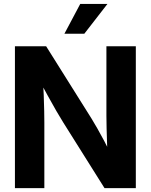

<svg xmlns="http://www.w3.org/2000/svg" viewBox="-20 -965 773 985"><path d="M56.6 0V-727.5H216.8L449.7 -356.4Q461.9 -336.9 478.8 -307.1Q495.6 -277.3 514.2 -242.7Q532.7 -208 549.8 -172.9L533.2 -142.6Q531.2 -177.7 529.5 -221.4Q527.8 -265.1 526.9 -305.4Q525.9 -345.7 525.9 -370.1V-727.5H676.8V0H516.1L304.7 -336.4Q289.6 -360.8 269.5 -395Q249.5 -429.2 225.8 -472.7Q202.1 -516.1 174.8 -566.4L199.2 -579.6Q202.6 -526.4 204.3 -478.8Q206.1 -431.2 206.8 -394.8Q207.5 -358.4 207.5 -336.9V0ZM310.5 -792 391.6 -944.8H531.2L412.6 -792Z"/></svg>

Font: Inter 28pt
Style: Bold
Weight: 700
Designer: Rasmus Andersson
Foundry: rsms
Version: Version 4.001;git-66647c0bb